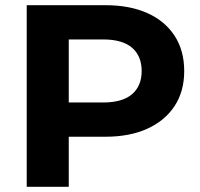

<svg xmlns="http://www.w3.org/2000/svg" viewBox="-20 -720 772 740"><path d="M83 0V-700H386Q480 -700 548 -669.5Q616 -639 653 -582Q690 -525 690 -446Q690 -368 653 -311.5Q616 -255 548 -224Q480 -193 386 -193H245V0ZM245 -325H377Q452 -325 489 -357Q526 -389 526 -446Q526 -504 489 -536Q452 -568 377 -568H245Z"/></svg>

Font: Montserrat Z
Style: Bold
Weight: 700
Designer: Julieta Ulanovsky
Foundry: Julieta Ulanovsky
Version: Version 8.000